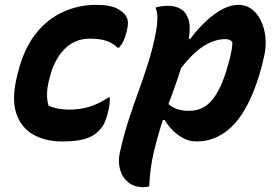

<svg xmlns="http://www.w3.org/2000/svg" viewBox="-20 -570 1140 790"><path d="M375 -550Q431 -550 458 -536.5Q485 -523 495 -509Q504 -498 506 -483Q508 -468 501 -440Q495 -417 488.5 -402.5Q482 -388 470 -374H464Q441 -395 414.5 -403Q388 -411 350 -411Q287 -411 244.5 -367Q202 -323 184 -249L181 -237Q174 -209 173.5 -183Q173 -157 180 -135Q216 -119 264 -119Q309 -119 347 -130.5Q385 -142 426 -169H432Q432 -156 430.5 -140.5Q429 -125 425 -111Q416 -75 406 -57Q396 -39 376 -22Q357 -6 324 3Q291 12 235 12Q167 12 116.5 -16.5Q66 -45 46.5 -105Q27 -165 51 -260L55 -276Q79 -370 126.5 -430.5Q174 -491 238.5 -520.5Q303 -550 375 -550Z M620 -539Q644 -546 672 -546Q701 -546 723 -533.5Q745 -521 755 -491.5Q765 -462 757 -411L762 -409Q791 -448 824.5 -480Q858 -512 893 -531Q928 -550 961 -550Q1003 -550 1031.5 -518Q1060 -486 1069.5 -435Q1079 -384 1064 -327L1058 -301Q1015 -139 947.5 -63.5Q880 12 789 12Q758 12 732 -2.5Q706 -17 687 -37.5Q668 -58 657 -77L650 -76Q629 -12 613 55Q597 122 594 197Q582 200 569 200Q532 200 507.5 180Q483 160 474 127.5Q465 95 473 58Q489 -14 509 -75.5Q529 -137 550 -194.5Q571 -252 590 -312Q609 -372 622 -441Q627 -467 627.5 -493Q628 -519 620 -539ZM908 -409Q863 -409 818 -380.5Q773 -352 725 -290Q713 -252 700 -215Q687 -178 673 -142Q703 -114 758 -114Q817 -114 854 -160Q891 -206 915 -292L920 -309Q937 -368 936 -398Q925 -409 908 -409Z"/></svg>

Font: Recursive Sn Csl St
Style: Bold Italic
Weight: 700
Italic angle: -15°
Version: Version 1.079;hotconv 1.0.112;makeotfexe 2.5.65598; ttfautoh